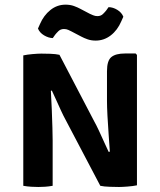

<svg xmlns="http://www.w3.org/2000/svg" viewBox="-20 -778 671 804"><path d="M253 -279.5Q246 -292 235.2 -315.5Q224.5 -339 213.8 -362.5Q203 -386 197 -399L193 -397.5Q195 -362.5 196.8 -320.8Q198.5 -279 199.5 -243Q200.5 -207 200.5 -189.5V0Q184 3 168.5 4Q153 5 140.5 5Q128 5 110.8 4Q93.5 3 77.5 0V-546Q93.5 -549.5 116.2 -551.5Q139 -553.5 153 -553.5Q167 -553.5 190.2 -552.8Q213.5 -552 229 -548.5L375 -269Q382 -257 393.8 -231.8Q405.5 -206.5 417 -181Q428.5 -155.5 435 -142L440 -143Q438 -173 435 -213.8Q432 -254.5 430 -293Q428 -331.5 428 -354.5V-480Q428 -524 446.2 -539Q464.5 -554 503 -554H548L553.5 -548V-2Q537 1.5 514.2 3.2Q491.5 5 478.5 5Q464.5 5 440 4.2Q415.5 3.5 400 0ZM279 -646.5Q274.5 -649 266 -652.8Q257.5 -656.5 248 -656.5Q233.5 -656.5 224.2 -647.2Q215 -638 210.5 -632L201 -618.5Q183 -619 164.5 -630Q146 -641 139 -658.5L147.5 -677.5Q163 -713.5 191 -736Q219 -758.5 254.5 -758.5Q274 -758.5 289.8 -752.8Q305.5 -747 315.5 -741.5L356.5 -720Q361 -718 369.8 -714.2Q378.5 -710.5 388 -710.5Q402 -710.5 411 -719.2Q420 -728 425 -734.5L434.5 -748Q453 -748 471.2 -736.8Q489.5 -725.5 496.5 -708L488 -689Q472 -651.5 443.8 -629.8Q415.5 -608 380.5 -608Q362.5 -608 347.2 -613.2Q332 -618.5 320 -625Z"/></svg>

Font: Signika SC SemiBold
Style: Regular
Weight: 600
Designer: Anna Giedryś
Foundry: Anna Giedryś
Version: Version 2.000; ttfautohint (v1.8.3) -l 8 -r 50 -G 200 -x 9 -